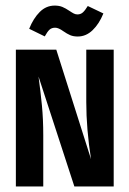

<svg xmlns="http://www.w3.org/2000/svg" viewBox="-20 -671 466 691"><path d="M118.7 -395.5Q126 -341.3 130.9 -291.3Q135.7 -241.2 135.7 -185.1V0H37.1V-492.2H182.6L307.6 -98.1Q290.5 -207.5 290.5 -303.7V-492.2H389.2V0H247.6ZM208 -558.6Q190.4 -571.3 178.7 -571.3Q166 -571.3 158.2 -564.2Q150.4 -557.1 141.1 -540L85 -567.4Q100.1 -605 123 -627.9Q146 -650.9 176.8 -650.9Q192.9 -650.9 204.6 -646Q216.3 -641.1 230 -631.8Q239.3 -625.5 245.6 -622.3Q252 -619.1 258.8 -619.1Q270 -619.1 278.1 -626.2Q286.1 -633.3 295.9 -649.4L352.1 -622.6Q336.9 -585 313.2 -562.3Q289.6 -539.6 259.8 -539.6Q244.1 -539.6 232.7 -544.4Q221.2 -549.3 208 -558.6Z"/></svg>

Font: Amiri Typewriter
Style: Bold
Weight: 700
Monospace: yes
Designer: Khaled Hosny
Version: Version 1.1